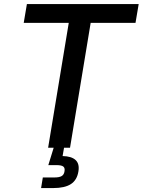

<svg xmlns="http://www.w3.org/2000/svg" viewBox="-20 -748 722 972"><path d="M100.1 -632.3 116.2 -727.5H682.1L666 -632.3H439L334.5 0H223.6L328.1 -632.3ZM188 204.1 196.8 150.4H255.4Q280.3 150.4 292.2 143.3Q304.2 136.2 306.6 119.1Q309.6 102.5 300.5 95.2Q291.5 87.9 265.6 87.9H224.6L258.8 -22.9H308.1L304.2 0L296.9 42Q342.3 43 362.8 62.3Q383.3 81.5 377 119.6Q370.1 163.6 339.1 183.8Q308.1 204.1 249 204.1Z"/></svg>

Font: Inter 18pt Medium
Style: Italic
Weight: 500
Italic angle: -9.3988°
Designer: Rasmus Andersson
Foundry: rsms
Version: Version 4.001;git-66647c0bb